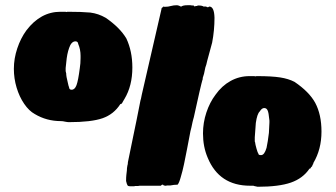

<svg xmlns="http://www.w3.org/2000/svg" viewBox="-20 -701 1285 734"><path d="M476 11Q470 11 467.5 7.5Q465 4 462 -9Q462 -23 463 -32Q464 -41 465 -49Q465 -54 465.5 -58.5Q466 -63 467 -68Q469 -73 469 -81Q476 -117 488.5 -176Q501 -235 517 -317Q518 -319 519 -324Q520 -329 522 -339L597 -665Q597 -672 604 -674V-676Q608 -676 608 -675H611Q623 -675 633 -678Q644 -681 656 -681Q658 -681 660 -680.5Q662 -680 665 -679Q666 -678 667 -678Q668 -678 669 -677Q671 -676 671.5 -676Q672 -676 673 -676Q680 -681 696 -681H708Q711 -680 720 -680Q721 -679 722.5 -677.5Q724 -676 726 -676V-677Q727 -677 728 -678H733Q733 -679 735 -679Q736 -679 736 -680H738Q753 -680 758 -676H769Q769 -674 771 -674H772L775 -673L780 -676Q799 -676 800 -633Q800 -585 791 -538L772 -468Q769 -453 765 -443L760 -419Q759 -415 757.5 -411Q756 -407 755 -403V-398L754 -396L750 -381Q748 -373 742.5 -349.5Q737 -326 731 -298L721 -253Q720 -249 718.5 -244Q717 -239 716 -234Q715 -229 714 -224.5Q713 -220 712 -215L708 -199L695 -131Q689 -100 683.5 -73.5Q678 -47 671 -24Q665 -2 659 5Q646 5 631 8H619L614 9H612Q609 9 608 8H606Q603 3 598 6L595 9H514L508 10H496Q495 11 493 11Q491 11 483 11ZM243 -234Q241 -234 237 -234.5Q233 -235 228 -236Q224 -237 220.5 -237.5Q217 -238 213 -238Q158 -238 113 -265Q91 -277 72.5 -304Q54 -331 43.5 -366Q33 -401 33 -438Q33 -477 46 -516Q59 -555 81 -585Q135 -656 211 -656H224Q232 -656 235 -655Q236 -656 237 -656H240Q292 -656 325 -653Q341 -651 355.5 -646Q370 -641 384 -633Q438 -596 463 -554Q486 -505 486 -443Q486 -373 456 -323L453 -318L449 -311Q448 -310 448 -309Q448 -308 446 -306L444 -304L440 -303Q415 -264 372 -249Q329 -234 243 -234ZM254 -358Q266 -358 272.5 -375.5Q279 -393 285 -440Q288 -458 288 -479V-488Q288 -512 279 -533Q278 -543 268 -543Q257 -543 249 -529Q239 -508 235 -478L231 -441V-428Q231 -427 232 -426Q232 -422 233 -421Q233 -409 239 -386L242 -373Q243 -371 243.5 -369Q244 -367 245 -363Q247 -358 254 -358ZM965 13 951 10Q950 9 947.5 9Q945 9 936 9Q818 9 774 -98Q756 -140 756 -191Q756 -232 769 -271Q782 -310 804 -339Q828 -373 861.5 -391.5Q895 -410 934 -410H946Q956 -410 958 -409Q959 -410 961 -410H963Q1019 -410 1051 -405Q1083 -400 1106 -388Q1162 -350 1185 -308Q1209 -263 1209 -198Q1209 -130 1178 -78Q1178 -73 1175 -71Q1173 -65 1173 -65Q1171 -64 1170 -62.5Q1169 -61 1168 -60V-58L1163 -56Q1138 -19 1092 -3Q1046 13 965 13ZM978 -108Q991 -108 999 -136Q1004 -159 1008 -193L1010 -233V-240Q1007 -272 1003 -279Q999 -288 990 -288Q981 -288 973 -275Q963 -266 958 -231L954 -176V-161Q954 -159 955 -158Q956 -149 960.5 -133Q965 -117 968 -113Q968 -108 978 -108Z"/></svg>

Font: Sigmar
Style: Regular
Weight: 400
Designer: Vernon Adams
Foundry: Vernon Adams
Version: Version 1.000; ttfautohint (v1.8.4.7-5d5b);gftools[0.9.24]